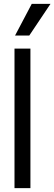

<svg xmlns="http://www.w3.org/2000/svg" viewBox="-20 -969 280 989"><path d="M136.7 -718.8V0H54.7V-718.8ZM57.6 -786.1 143.6 -949.2H240.2L130.9 -786.1Z"/></svg>

Font: Inter Display V
Style: Regular
Weight: 400
Designer: Rasmus Andersson
Foundry: rsms
Version: Version 3.015;git-src